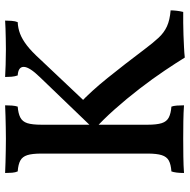

<svg xmlns="http://www.w3.org/2000/svg" viewBox="-16 -702 725 732"><g transform="rotate(-90 346.0 -336.5)"><path d="M492 6Q473 -25 442.5 -70.5Q412 -116 373.5 -166Q335 -216 294.5 -261.5Q254 -307 218 -339L417 -546Q456 -586 456.5 -607.5Q457 -629 424 -631Q420 -642 419 -654.5Q418 -667 418 -679Q435 -678 464 -677Q493 -676 523 -676Q543 -676 563.5 -676.5Q584 -677 602.5 -677.5Q621 -678 633 -679Q633 -668 632 -654Q631 -640 627 -631Q604 -630 583 -622Q562 -614 539 -596.5Q516 -579 485 -545L313 -363L318 -394Q363 -352 414.5 -288Q466 -224 524 -147Q548 -115 567.5 -94Q587 -73 611 -62Q635 -51 672 -48Q672 -38 670.5 -25Q669 -12 666 0Q647 0 624.5 0Q602 0 578.5 1Q555 2 532.5 3Q510 4 492 6ZM52 3Q52 -12 53.5 -24.5Q55 -37 58 -45Q85 -47 99.5 -55Q114 -63 120 -82Q126 -101 126 -136V-540Q126 -576 120 -594.5Q114 -613 99.5 -621Q85 -629 58 -631Q54 -640 53 -652.5Q52 -665 52 -679Q71 -678 92.5 -677.5Q114 -677 137.5 -676.5Q161 -676 182 -676Q204 -676 226 -676.5Q248 -677 269 -677.5Q290 -678 310 -679Q310 -665 309 -652.5Q308 -640 305 -631Q279 -629 263.5 -621Q248 -613 242 -594.5Q236 -576 236 -540V-136Q236 -101 242 -82Q248 -63 263.5 -55Q279 -47 305 -45Q308 -37 309 -24.5Q310 -12 310 3Q282 1 249 0.5Q216 0 184 0Q151 0 115 0.5Q79 1 52 3Z"/></g></svg>

Font: Vollkorn Medium
Style: Regular
Weight: 500
Designer: Friedrich Althausen
Foundry: Friedrich Althausen
Version: Version 5.000